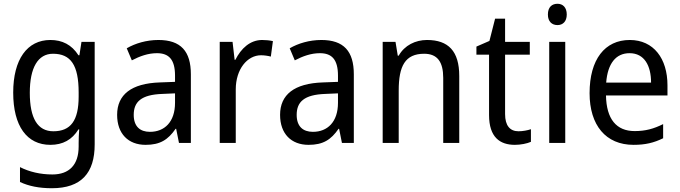

<svg xmlns="http://www.w3.org/2000/svg" viewBox="-20 -758 3605 1018"><path d="M247 -546C124 -546 50 -443 50 -267C50 -89 123 10 247 10C313 10 362 -17 396 -72H400C398 -53 397 -18 397 0V19C397 117 346 167 258 167C194 167 135 153 86 128V207C133 229 188 240 255 240C411 240 482 159 482 8V-536H412L401 -465H396C360 -521 310 -546 247 -546ZM261 -473C355 -473 397 -413 397 -268V-246C397 -119 355 -62 263 -62C180 -62 138 -130 138 -266C138 -399 181 -473 261 -473Z M820 -546C756 -546 697 -528 652 -502L679 -438C721 -460 765 -476 812 -476C875 -476 908 -443 908 -357V-324L828 -321C676 -316 601 -256 601 -149C601 -49 660 10 752 10C829 10 871 -17 911 -75H914L929 0H992V-364C992 -486 939 -546 820 -546ZM840 -260 908 -263V-213C908 -111 852 -59 775 -59C723 -59 689 -87 689 -149C689 -218 729 -256 840 -260Z M1370 -546C1306 -546 1258 -501 1228 -441H1224L1213 -536H1145V0H1230V-284C1230 -391 1291 -465 1364 -465C1381 -465 1401 -462 1416 -458L1427 -540C1410 -544 1389 -546 1370 -546Z M1684 -546C1620 -546 1561 -528 1516 -502L1543 -438C1585 -460 1629 -476 1676 -476C1739 -476 1772 -443 1772 -357V-324L1692 -321C1540 -316 1465 -256 1465 -149C1465 -49 1524 10 1616 10C1693 10 1735 -17 1775 -75H1778L1793 0H1856V-364C1856 -486 1803 -546 1684 -546ZM1704 -260 1772 -263V-213C1772 -111 1716 -59 1639 -59C1587 -59 1553 -87 1553 -149C1553 -218 1593 -256 1704 -260Z M2244 -546C2183 -546 2125 -518 2094 -463H2089L2077 -536H2009V0H2094V-278C2094 -408 2128 -473 2229 -473C2299 -473 2330 -430 2330 -345V0H2415V-355C2415 -487 2357 -546 2244 -546Z M2729 -62C2684 -62 2658 -92 2658 -153V-468H2789V-536H2658V-659H2605L2575 -541L2506 -511V-468H2573V-148C2573 -30 2631 10 2710 10C2741 10 2775 3 2795 -6V-73C2778 -67 2752 -62 2729 -62Z M2936 -738C2906 -738 2885 -720 2885 -681C2885 -644 2906 -625 2936 -625C2964 -625 2985 -644 2985 -681C2985 -719 2964 -738 2936 -738ZM2977 -536H2892V0H2977Z M3319 -546C3187 -546 3106 -443 3106 -264C3106 -94 3192 10 3339 10C3402 10 3447 -1 3496 -25V-100C3446 -75 3402 -63 3345 -63C3248 -63 3195 -127 3193 -252H3519V-306C3519 -447 3446 -546 3319 -546ZM3318 -476C3397 -476 3432 -409 3432 -320H3194C3202 -421 3245 -476 3318 -476Z"/></svg>

Font: Noto Sans Devanagari SemiCondensed
Style: Regular
Weight: 400
Width: 4
Designer: Jelle Bosma - Monotype Design Team
Foundry: Monotype Imaging Inc.
Version: Version 2.004